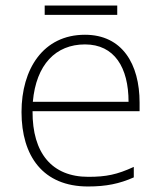

<svg xmlns="http://www.w3.org/2000/svg" viewBox="-20 -666 585 696"><path d="M405 -646H142V-612H405ZM288 -540C136 -540 58 -415 58 -260C58 -100 136 10 299 10C365 10 413 0 465 -23V-61C404 -33 365 -25 300 -25C169 -25 97 -110 98 -263H486V-294C486 -434 423 -540 288 -540ZM288 -505C395 -505 446 -421 446 -297H99C111 -432 182 -505 288 -505Z"/></svg>

Font: Noto Sans Ethiopic ExtraLight
Style: Regular
Weight: 200
Designer: Monotype Design Team
Foundry: Monotype Imaging Inc.
Version: Version 2.102